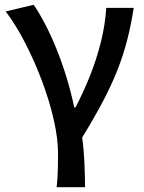

<svg xmlns="http://www.w3.org/2000/svg" viewBox="-20 -584 601 804"><path d="M217 200Q220 175 221 156Q222 137 222.5 114Q223 91 223 59Q223 -4 205 -83Q187 -162 156 -244.5Q125 -327 86 -403Q47 -479 4 -536L121 -564Q144 -531 169 -483Q194 -435 217 -378Q240 -321 259 -258.5Q278 -196 291 -134H296Q330 -199 357 -267Q384 -335 402 -406Q420 -477 425 -551H540Q529 -481 513 -418Q497 -355 472.5 -292.5Q448 -230 411.5 -160.5Q375 -91 324 -8Q331 42 333.5 97.5Q336 153 336 200Z"/></svg>

Font: Noto Sans SC Medium
Style: Regular
Weight: 500
Designer: Ryoko NISHIZUKA  (kana, bopomofo & ideographs); Paul D. Hunt (Latin, Greek & Cyrillic); Sandoll Communications , Soo-you
Foundry: Adobe
Version: Version 2.004-H2;hotconv 1.0.118;makeotfexe 2.5.65603